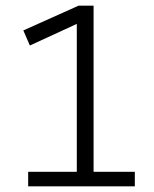

<svg xmlns="http://www.w3.org/2000/svg" viewBox="-20 -655 540 675"><path d="M454 0H79V-51H250V-571L85 -495L62 -548L256 -635H309V-51H454Z"/></svg>

Font: TypoPRO Lekton
Style: Regular
Weight: 400
Monospace: yes
Designer: Paolo Mazzetti, Luciano Perondi, Raffaele Flato, Elena Papassissa, Emilio Macchia, Michela Povoleri, Tobias Seemiller, R
Version: Version 34.000